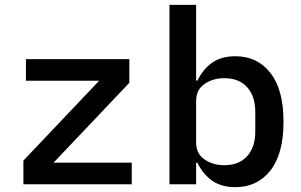

<svg xmlns="http://www.w3.org/2000/svg" viewBox="-20 -760 1240 792"><path d="M523.5 0H76.5V-97.5L389 -427H87V-516H513.5V-418.5L201 -89H523.5Z M679 0V-740H789V-427.5H794.5Q817 -474.5 855 -501.2Q893 -528 951 -528Q1041.5 -528 1095.5 -459.2Q1149.5 -390.5 1149.5 -258Q1149.5 -125.5 1095.5 -56.8Q1041.5 12 951 12Q893 12 855 -14.8Q817 -41.5 794.5 -88.5H789V0ZM905 -78.5Q966 -78.5 999.5 -115.8Q1033 -153 1033 -216V-300Q1033 -363 999.5 -400.2Q966 -437.5 905 -437.5Q858.5 -437.5 823.8 -413.8Q789 -390 789 -343.5V-172.5Q789 -126 823.8 -102.2Q858.5 -78.5 905 -78.5Z"/></svg>

Font: Lilex Medium
Style: Regular
Weight: 500
Designer: Mike Abbink, Paul van der Laan, Pieter van Rosmalen, Mikhael Khrustik
Foundry: Mikhael Khrustik
Version: Version 1.100